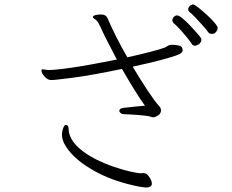

<svg xmlns="http://www.w3.org/2000/svg" viewBox="-20 -806 1040 861"><path d="M947 -661Q942 -654 929 -654Q925 -654 921 -655.5Q917 -657 914 -661Q908 -671 891.5 -689Q875 -707 858 -725.5Q841 -744 830 -752Q824 -757 824 -764Q824 -772 831 -779Q838 -786 846 -786Q852 -786 869 -772.5Q886 -759 906.5 -740.5Q927 -722 941.5 -705Q956 -688 956 -681Q956 -670 947 -661ZM755 -605Q769 -605 782.5 -601.5Q796 -598 798 -588Q799 -585 799 -580Q799 -575 793 -569Q787 -563 765 -555.5Q743 -548 698 -536Q653 -524 575 -507Q609 -450 641 -401.5Q673 -353 693 -331Q702 -322 702 -311Q702 -297 689 -288.5Q676 -280 668 -280Q662 -280 654 -283Q650 -285 634 -287Q618 -289 598 -290.5Q578 -292 560 -293Q542 -294 534 -294Q527 -294 521 -299Q515 -304 515 -309Q515 -319 532 -322Q550 -324 581 -327.5Q612 -331 630 -332Q609 -361 582 -404.5Q555 -448 527 -497Q394 -469 310.5 -458Q227 -447 210 -447Q194 -447 180 -462.5Q166 -478 166 -489Q166 -495 171 -495H173Q191 -492 200 -492Q205 -492 210 -492.5Q215 -493 221 -493Q249 -495 294.5 -501.5Q340 -508 394.5 -518Q449 -528 504 -539Q482 -581 462.5 -619Q443 -657 431 -684Q429 -689 423 -700Q417 -711 411 -716Q408 -719 402.5 -722Q397 -725 397 -729V-731Q398 -736 409.5 -738.5Q421 -741 432 -741Q446 -741 453.5 -735.5Q461 -730 466 -716Q479 -685 501.5 -640.5Q524 -596 551 -549Q606 -561 650.5 -572.5Q695 -584 717 -592Q723 -594 730 -599Q737 -604 745 -605ZM873 -608Q870 -607 864.5 -604Q859 -601 854 -601Q845 -601 840 -609Q834 -619 818.5 -638Q803 -657 786 -675.5Q769 -694 758 -703Q753 -708 753 -715Q753 -723 759.5 -730Q766 -737 774 -737Q782 -737 798 -724Q814 -711 831.5 -692.5Q849 -674 863 -658Q877 -642 880 -637Q883 -633 883 -628Q883 -618 873 -608ZM661 20Q658 35 635 35Q629 35 621.5 33.5Q614 32 604 31Q498 10 420 -30.5Q342 -71 300 -117.5Q258 -164 258 -201Q258 -218 263.5 -232Q269 -246 275 -246Q287 -246 287.5 -229.5Q288 -213 293 -199Q305 -167 336.5 -140Q368 -113 408.5 -92.5Q449 -72 490.5 -58Q532 -44 565 -36.5Q598 -29 613 -29Q615 -29 618 -29.5Q621 -30 624 -30Q628 -30 630 -29Q641 -26 651 -10Q661 6 661 17Z"/></svg>

Font: Moon Stars Kai HW Light
Style: Regular
Weight: 300
Designer: GuiWonder
Version: Version 1.101